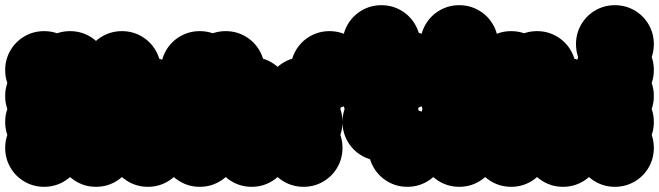

<svg xmlns="http://www.w3.org/2000/svg" viewBox="-70 -620 2540 740"><path d="M350 -50Q350 -91 370 -125.5Q390 -160 424.5 -180Q459 -200 500 -200Q541 -200 575.5 -180Q610 -160 630 -125.5Q650 -91 650 -50Q650 -9 630 25.5Q610 60 575.5 80Q541 100 500 100Q459 100 424.5 80Q390 60 370 25.5Q350 -9 350 -50ZM350 -150Q350 -191 370 -225.5Q390 -260 424.5 -280Q459 -300 500 -300Q541 -300 575.5 -280Q610 -260 630 -225.5Q650 -191 650 -150Q650 -109 630 -74.5Q610 -40 575.5 -20Q541 0 500 0Q459 0 424.5 -20Q390 -40 370 -74.5Q350 -109 350 -150ZM350 -250Q350 -291 370 -325.5Q390 -360 424.5 -380Q459 -400 500 -400Q541 -400 575.5 -380Q610 -360 630 -325.5Q650 -291 650 -250Q650 -209 630 -174.5Q610 -140 575.5 -120Q541 -100 500 -100Q459 -100 424.5 -120Q390 -140 370 -174.5Q350 -209 350 -250ZM250 -350Q250 -391 270 -425.5Q290 -460 324.5 -480Q359 -500 400 -500Q441 -500 475.5 -480Q510 -460 530 -425.5Q550 -391 550 -350Q550 -309 530 -274.5Q510 -240 475.5 -220Q441 -200 400 -200Q359 -200 324.5 -220Q290 -240 270 -274.5Q250 -309 250 -350ZM150 -50Q150 -91 170 -125.5Q190 -160 224.5 -180Q259 -200 300 -200Q341 -200 375.5 -180Q410 -160 430 -125.5Q450 -91 450 -50Q450 -9 430 25.5Q410 60 375.5 80Q341 100 300 100Q259 100 224.5 80Q190 60 170 25.5Q150 -9 150 -50ZM150 -150Q150 -191 170 -225.5Q190 -260 224.5 -280Q259 -300 300 -300Q341 -300 375.5 -280Q410 -260 430 -225.5Q450 -191 450 -150Q450 -109 430 -74.5Q410 -40 375.5 -20Q341 0 300 0Q259 0 224.5 -20Q190 -40 170 -74.5Q150 -109 150 -150ZM150 -250Q150 -291 170 -325.5Q190 -360 224.5 -380Q259 -400 300 -400Q341 -400 375.5 -380Q410 -360 430 -325.5Q450 -291 450 -250Q450 -209 430 -174.5Q410 -140 375.5 -120Q341 -100 300 -100Q259 -100 224.5 -120Q190 -140 170 -174.5Q150 -209 150 -250ZM50 -350Q50 -391 70 -425.5Q90 -460 124.5 -480Q159 -500 200 -500Q241 -500 275.5 -480Q310 -460 330 -425.5Q350 -391 350 -350Q350 -309 330 -274.5Q310 -240 275.5 -220Q241 -200 200 -200Q159 -200 124.5 -220Q90 -240 70 -274.5Q50 -309 50 -350ZM-50 -350Q-50 -391 -30 -425.5Q-10 -460 24.5 -480Q59 -500 100 -500Q141 -500 175.5 -480Q210 -460 230 -425.5Q250 -391 250 -350Q250 -309 230 -274.5Q210 -240 175.5 -220Q141 -200 100 -200Q59 -200 24.5 -220Q-10 -240 -30 -274.5Q-50 -309 -50 -350ZM-50 -250Q-50 -291 -30 -325.5Q-10 -360 24.5 -380Q59 -400 100 -400Q141 -400 175.5 -380Q210 -360 230 -325.5Q250 -291 250 -250Q250 -209 230 -174.5Q210 -140 175.5 -120Q141 -100 100 -100Q59 -100 24.5 -120Q-10 -140 -30 -174.5Q-50 -209 -50 -250ZM-50 -150Q-50 -191 -30 -225.5Q-10 -260 24.5 -280Q59 -300 100 -300Q141 -300 175.5 -280Q210 -260 230 -225.5Q250 -191 250 -150Q250 -109 230 -74.5Q210 -40 175.5 -20Q141 0 100 0Q59 0 24.5 -20Q-10 -40 -30 -74.5Q-50 -109 -50 -150ZM-50 -50Q-50 -91 -30 -125.5Q-10 -160 24.5 -180Q59 -200 100 -200Q141 -200 175.5 -180Q210 -160 230 -125.5Q250 -91 250 -50Q250 -9 230 25.5Q210 60 175.5 80Q141 100 100 100Q59 100 24.5 80Q-10 60 -30 25.5Q-50 -9 -50 -50Z M550 -50Q550 -91 570 -125.5Q590 -160 624.5 -180Q659 -200 700 -200Q741 -200 775.5 -180Q810 -160 830 -125.5Q850 -91 850 -50Q850 -9 830 25.5Q810 60 775.5 80Q741 100 700 100Q659 100 624.5 80Q590 60 570 25.5Q550 -9 550 -50ZM550 -150Q550 -191 570 -225.5Q590 -260 624.5 -280Q659 -300 700 -300Q741 -300 775.5 -280Q810 -260 830 -225.5Q850 -191 850 -150Q850 -109 830 -74.5Q810 -40 775.5 -20Q741 0 700 0Q659 0 624.5 -20Q590 -40 570 -74.5Q550 -109 550 -150ZM750 -50Q750 -91 770 -125.5Q790 -160 824.5 -180Q859 -200 900 -200Q941 -200 975.5 -180Q1010 -160 1030 -125.5Q1050 -91 1050 -50Q1050 -9 1030 25.5Q1010 60 975.5 80Q941 100 900 100Q859 100 824.5 80Q790 60 770 25.5Q750 -9 750 -50ZM750 -150Q750 -191 770 -225.5Q790 -260 824.5 -280Q859 -300 900 -300Q941 -300 975.5 -280Q1010 -260 1030 -225.5Q1050 -191 1050 -150Q1050 -109 1030 -74.5Q1010 -40 975.5 -20Q941 0 900 0Q859 0 824.5 -20Q790 -40 770 -74.5Q750 -109 750 -150ZM750 -250Q750 -291 770 -325.5Q790 -360 824.5 -380Q859 -400 900 -400Q941 -400 975.5 -380Q1010 -360 1030 -325.5Q1050 -291 1050 -250Q1050 -209 1030 -174.5Q1010 -140 975.5 -120Q941 -100 900 -100Q859 -100 824.5 -120Q790 -140 770 -174.5Q750 -209 750 -250ZM650 -350Q650 -391 670 -425.5Q690 -460 724.5 -480Q759 -500 800 -500Q841 -500 875.5 -480Q910 -460 930 -425.5Q950 -391 950 -350Q950 -309 930 -274.5Q910 -240 875.5 -220Q841 -200 800 -200Q759 -200 724.5 -220Q690 -240 670 -274.5Q650 -309 650 -350ZM550 -350Q550 -391 570 -425.5Q590 -460 624.5 -480Q659 -500 700 -500Q741 -500 775.5 -480Q810 -460 830 -425.5Q850 -391 850 -350Q850 -309 830 -274.5Q810 -240 775.5 -220Q741 -200 700 -200Q659 -200 624.5 -220Q590 -240 570 -274.5Q550 -309 550 -350ZM650 -150Q650 -191 670 -225.5Q690 -260 724.5 -280Q759 -300 800 -300Q841 -300 875.5 -280Q910 -260 930 -225.5Q950 -191 950 -150Q950 -109 930 -74.5Q910 -40 875.5 -20Q841 0 800 0Q759 0 724.5 -20Q690 -40 670 -74.5Q650 -109 650 -150Z M950 -250Q950 -291 970 -325.5Q990 -360 1024.5 -380Q1059 -400 1100 -400Q1141 -400 1175.5 -380Q1210 -360 1230 -325.5Q1250 -291 1250 -250Q1250 -209 1230 -174.5Q1210 -140 1175.5 -120Q1141 -100 1100 -100Q1059 -100 1024.5 -120Q990 -140 970 -174.5Q950 -209 950 -250ZM950 -50Q950 -91 970 -125.5Q990 -160 1024.5 -180Q1059 -200 1100 -200Q1141 -200 1175.5 -180Q1210 -160 1230 -125.5Q1250 -91 1250 -50Q1250 -9 1230 25.5Q1210 60 1175.5 80Q1141 100 1100 100Q1059 100 1024.5 80Q990 60 970 25.5Q950 -9 950 -50ZM1050 -350Q1050 -391 1070 -425.5Q1090 -460 1124.5 -480Q1159 -500 1200 -500Q1241 -500 1275.5 -480Q1310 -460 1330 -425.5Q1350 -391 1350 -350Q1350 -309 1330 -274.5Q1310 -240 1275.5 -220Q1241 -200 1200 -200Q1159 -200 1124.5 -220Q1090 -240 1070 -274.5Q1050 -309 1050 -350ZM950 -150Q950 -191 970 -225.5Q990 -260 1024.5 -280Q1059 -300 1100 -300Q1141 -300 1175.5 -280Q1210 -260 1230 -225.5Q1250 -191 1250 -150Q1250 -109 1230 -74.5Q1210 -40 1175.5 -20Q1141 0 1100 0Q1059 0 1024.5 -20Q990 -40 970 -74.5Q950 -109 950 -150Z M1350 -50Q1350 -91 1370 -125.5Q1390 -160 1424.5 -180Q1459 -200 1500 -200Q1541 -200 1575.5 -180Q1610 -160 1630 -125.5Q1650 -91 1650 -50Q1650 -9 1630 25.5Q1610 60 1575.5 80Q1541 100 1500 100Q1459 100 1424.5 80Q1390 60 1370 25.5Q1350 -9 1350 -50ZM1350 -350Q1350 -391 1370 -425.5Q1390 -460 1424.5 -480Q1459 -500 1500 -500Q1541 -500 1575.5 -480Q1610 -460 1630 -425.5Q1650 -391 1650 -350Q1650 -309 1630 -274.5Q1610 -240 1575.5 -220Q1541 -200 1500 -200Q1459 -200 1424.5 -220Q1390 -240 1370 -274.5Q1350 -309 1350 -350ZM1250 -450Q1250 -491 1270 -525.5Q1290 -560 1324.5 -580Q1359 -600 1400 -600Q1441 -600 1475.5 -580Q1510 -560 1530 -525.5Q1550 -491 1550 -450Q1550 -409 1530 -374.5Q1510 -340 1475.5 -320Q1441 -300 1400 -300Q1359 -300 1324.5 -320Q1290 -340 1270 -374.5Q1250 -409 1250 -450ZM1250 -350Q1250 -391 1270 -425.5Q1290 -460 1324.5 -480Q1359 -500 1400 -500Q1441 -500 1475.5 -480Q1510 -460 1530 -425.5Q1550 -391 1550 -350Q1550 -309 1530 -274.5Q1510 -240 1475.5 -220Q1441 -200 1400 -200Q1359 -200 1324.5 -220Q1290 -240 1270 -274.5Q1250 -309 1250 -350ZM1250 -250Q1250 -291 1270 -325.5Q1290 -360 1324.5 -380Q1359 -400 1400 -400Q1441 -400 1475.5 -380Q1510 -360 1530 -325.5Q1550 -291 1550 -250Q1550 -209 1530 -174.5Q1510 -140 1475.5 -120Q1441 -100 1400 -100Q1359 -100 1324.5 -120Q1290 -140 1270 -174.5Q1250 -209 1250 -250ZM1250 -150Q1250 -191 1270 -225.5Q1290 -260 1324.5 -280Q1359 -300 1400 -300Q1441 -300 1475.5 -280Q1510 -260 1530 -225.5Q1550 -191 1550 -150Q1550 -109 1530 -74.5Q1510 -40 1475.5 -20Q1441 0 1400 0Q1359 0 1324.5 -20Q1290 -40 1270 -74.5Q1250 -109 1250 -150Z M1550 -250Q1550 -291 1570 -325.5Q1590 -360 1624.5 -380Q1659 -400 1700 -400Q1741 -400 1775.5 -380Q1810 -360 1830 -325.5Q1850 -291 1850 -250Q1850 -209 1830 -174.5Q1810 -140 1775.5 -120Q1741 -100 1700 -100Q1659 -100 1624.5 -120Q1590 -140 1570 -174.5Q1550 -209 1550 -250ZM1550 -150Q1550 -191 1570 -225.5Q1590 -260 1624.5 -280Q1659 -300 1700 -300Q1741 -300 1775.5 -280Q1810 -260 1830 -225.5Q1850 -191 1850 -150Q1850 -109 1830 -74.5Q1810 -40 1775.5 -20Q1741 0 1700 0Q1659 0 1624.5 -20Q1590 -40 1570 -74.5Q1550 -109 1550 -150ZM1550 -50Q1550 -91 1570 -125.5Q1590 -160 1624.5 -180Q1659 -200 1700 -200Q1741 -200 1775.5 -180Q1810 -160 1830 -125.5Q1850 -91 1850 -50Q1850 -9 1830 25.5Q1810 60 1775.5 80Q1741 100 1700 100Q1659 100 1624.5 80Q1590 60 1570 25.5Q1550 -9 1550 -50ZM1550 -450Q1550 -491 1570 -525.5Q1590 -560 1624.5 -580Q1659 -600 1700 -600Q1741 -600 1775.5 -580Q1810 -560 1830 -525.5Q1850 -491 1850 -450Q1850 -409 1830 -374.5Q1810 -340 1775.5 -320Q1741 -300 1700 -300Q1659 -300 1624.5 -320Q1590 -340 1570 -374.5Q1550 -409 1550 -450Z M1750 -50Q1750 -91 1770 -125.5Q1790 -160 1824.5 -180Q1859 -200 1900 -200Q1941 -200 1975.5 -180Q2010 -160 2030 -125.5Q2050 -91 2050 -50Q2050 -9 2030 25.5Q2010 60 1975.5 80Q1941 100 1900 100Q1859 100 1824.5 80Q1790 60 1770 25.5Q1750 -9 1750 -50ZM1750 -150Q1750 -191 1770 -225.5Q1790 -260 1824.5 -280Q1859 -300 1900 -300Q1941 -300 1975.5 -280Q2010 -260 2030 -225.5Q2050 -191 2050 -150Q2050 -109 2030 -74.5Q2010 -40 1975.5 -20Q1941 0 1900 0Q1859 0 1824.5 -20Q1790 -40 1770 -74.5Q1750 -109 1750 -150ZM1950 -50Q1950 -91 1970 -125.5Q1990 -160 2024.5 -180Q2059 -200 2100 -200Q2141 -200 2175.5 -180Q2210 -160 2230 -125.5Q2250 -91 2250 -50Q2250 -9 2230 25.5Q2210 60 2175.5 80Q2141 100 2100 100Q2059 100 2024.5 80Q1990 60 1970 25.5Q1950 -9 1950 -50ZM1950 -150Q1950 -191 1970 -225.5Q1990 -260 2024.5 -280Q2059 -300 2100 -300Q2141 -300 2175.5 -280Q2210 -260 2230 -225.5Q2250 -191 2250 -150Q2250 -109 2230 -74.5Q2210 -40 2175.5 -20Q2141 0 2100 0Q2059 0 2024.5 -20Q1990 -40 1970 -74.5Q1950 -109 1950 -150ZM1950 -250Q1950 -291 1970 -325.5Q1990 -360 2024.5 -380Q2059 -400 2100 -400Q2141 -400 2175.5 -380Q2210 -360 2230 -325.5Q2250 -291 2250 -250Q2250 -209 2230 -174.5Q2210 -140 2175.5 -120Q2141 -100 2100 -100Q2059 -100 2024.5 -120Q1990 -140 1970 -174.5Q1950 -209 1950 -250ZM1850 -350Q1850 -391 1870 -425.5Q1890 -460 1924.5 -480Q1959 -500 2000 -500Q2041 -500 2075.5 -480Q2110 -460 2130 -425.5Q2150 -391 2150 -350Q2150 -309 2130 -274.5Q2110 -240 2075.5 -220Q2041 -200 2000 -200Q1959 -200 1924.5 -220Q1890 -240 1870 -274.5Q1850 -309 1850 -350ZM1750 -350Q1750 -391 1770 -425.5Q1790 -460 1824.5 -480Q1859 -500 1900 -500Q1941 -500 1975.5 -480Q2010 -460 2030 -425.5Q2050 -391 2050 -350Q2050 -309 2030 -274.5Q2010 -240 1975.5 -220Q1941 -200 1900 -200Q1859 -200 1824.5 -220Q1790 -240 1770 -274.5Q1750 -309 1750 -350ZM1850 -150Q1850 -191 1870 -225.5Q1890 -260 1924.5 -280Q1959 -300 2000 -300Q2041 -300 2075.5 -280Q2110 -260 2130 -225.5Q2150 -191 2150 -150Q2150 -109 2130 -74.5Q2110 -40 2075.5 -20Q2041 0 2000 0Q1959 0 1924.5 -20Q1890 -40 1870 -74.5Q1850 -109 1850 -150Z M2150 -450Q2150 -491 2170 -525.5Q2190 -560 2224.5 -580Q2259 -600 2300 -600Q2341 -600 2375.5 -580Q2410 -560 2430 -525.5Q2450 -491 2450 -450Q2450 -409 2430 -374.5Q2410 -340 2375.5 -320Q2341 -300 2300 -300Q2259 -300 2224.5 -320Q2190 -340 2170 -374.5Q2150 -409 2150 -450ZM2150 -350Q2150 -391 2170 -425.5Q2190 -460 2224.5 -480Q2259 -500 2300 -500Q2341 -500 2375.5 -480Q2410 -460 2430 -425.5Q2450 -391 2450 -350Q2450 -309 2430 -274.5Q2410 -240 2375.5 -220Q2341 -200 2300 -200Q2259 -200 2224.5 -220Q2190 -240 2170 -274.5Q2150 -309 2150 -350ZM2150 -250Q2150 -291 2170 -325.5Q2190 -360 2224.5 -380Q2259 -400 2300 -400Q2341 -400 2375.5 -380Q2410 -360 2430 -325.5Q2450 -291 2450 -250Q2450 -209 2430 -174.5Q2410 -140 2375.5 -120Q2341 -100 2300 -100Q2259 -100 2224.5 -120Q2190 -140 2170 -174.5Q2150 -209 2150 -250ZM2150 -150Q2150 -191 2170 -225.5Q2190 -260 2224.5 -280Q2259 -300 2300 -300Q2341 -300 2375.5 -280Q2410 -260 2430 -225.5Q2450 -191 2450 -150Q2450 -109 2430 -74.5Q2410 -40 2375.5 -20Q2341 0 2300 0Q2259 0 2224.5 -20Q2190 -40 2170 -74.5Q2150 -109 2150 -150ZM2150 -50Q2150 -91 2170 -125.5Q2190 -160 2224.5 -180Q2259 -200 2300 -200Q2341 -200 2375.5 -180Q2410 -160 2430 -125.5Q2450 -91 2450 -50Q2450 -9 2430 25.5Q2410 60 2375.5 80Q2341 100 2300 100Q2259 100 2224.5 80Q2190 60 2170 25.5Q2150 -9 2150 -50Z"/></svg>

Font: TINY 5x3
Style: Regular
Weight: 400
Designer: Jack Halten Fahnestock
Foundry: Velvetyne Type Foundry
Version: Version 1.002